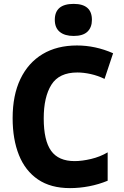

<svg xmlns="http://www.w3.org/2000/svg" viewBox="-20 -958 640 988"><path d="M340 10Q241 10 175.5 -34.5Q110 -79 77.5 -160Q45 -241 45 -350Q45 -468 85 -551.5Q125 -635 199 -679.5Q273 -724 376 -724Q471 -724 562 -684L518 -552Q483 -569 446.5 -577Q410 -585 378 -585Q284 -585 244.5 -522Q205 -459 205 -349Q205 -235 243 -182Q281 -129 364 -129Q402 -129 448.5 -140Q495 -151 534 -174V-28Q488 -9 438.5 0.5Q389 10 340 10ZM359 -773Q313 -773 287.5 -794Q262 -815 262 -856Q262 -938 359 -938Q453 -938 453 -856Q453 -817 430 -795Q407 -773 359 -773Z"/></svg>

Font: Noto Sans Mono ExtraBold
Style: Regular
Weight: 800
Designer: Monotype Design Team
Foundry: Monotype Imaging Inc.
Version: Version 2.014